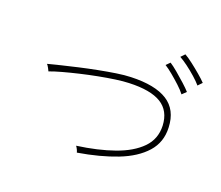

<svg xmlns="http://www.w3.org/2000/svg" viewBox="-119 -982 1239 1075"><g transform="rotate(20 500.0 -444.5)"><path d="M431 -82Q429 -90 424.5 -99.5Q420 -109 414 -117Q538 -134 633 -167.5Q728 -201 781 -255Q834 -309 831 -388Q827 -475 763.5 -514Q700 -553 573 -548Q540 -547 494 -540.5Q448 -534 396 -524Q344 -514 293 -502Q242 -490 198.5 -478Q155 -466 126 -455Q124 -460 117 -473Q110 -486 104 -492Q134 -500 179 -511Q224 -522 276.5 -534Q329 -546 383 -556.5Q437 -567 486 -574.5Q535 -582 572 -583Q714 -588 788 -541Q862 -494 866 -390Q870 -303 815.5 -242Q761 -181 662 -142.5Q563 -104 431 -82ZM937 -666Q921 -685 895 -708Q869 -731 841.5 -751.5Q814 -772 792 -784L814 -807Q834 -796 862.5 -774Q891 -752 918 -729Q945 -706 960 -690ZM870 -589Q855 -609 829.5 -632.5Q804 -656 777.5 -678Q751 -700 730 -713L752 -735Q771 -723 799 -699.5Q827 -676 853.5 -652Q880 -628 894 -612Z"/></g></svg>

Font: Zen Kaku Gothic New Light
Style: Regular
Weight: 300
Designer: Yoshimichi Ohira
Foundry: Positype
Version: Version 1.002